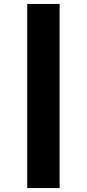

<svg xmlns="http://www.w3.org/2000/svg" viewBox="-20 -803 440 973"><path d="M282 150H118V-783H282Z"/></svg>

Font: Kreadon
Style: Regular
Weight: 400
Designer: kohakuno
Foundry: StudioGnu
Version: Version 1.000;Glyphs 3.1.2 (3151)